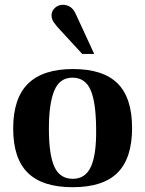

<svg xmlns="http://www.w3.org/2000/svg" viewBox="-20 -770 606 801"><path d="M283 11Q157 11 96 -49Q35 -109 35 -234Q35 -360 97 -421Q159 -482 285 -482Q410 -482 470.5 -422Q531 -362 531 -236Q531 -110 470.5 -49.5Q410 11 283 11ZM284 -24Q337 -24 360 -76Q383 -128 381 -236Q380 -345 357.5 -395.5Q335 -446 282 -446Q229 -446 206.5 -392Q184 -338 184 -233Q184 -124 207 -74Q230 -24 284 -24ZM323 -545 219 -658Q203 -677 199 -686.5Q195 -696 195 -706Q195 -724 209 -737Q223 -750 242 -750Q258 -750 271.5 -742Q285 -734 295 -714L373 -545Z"/></svg>

Font: Frank Ruhl Libre
Style: Bold
Weight: 700
Designer: Yanek Iontef
Foundry: Fontef
Version: Version 6.004